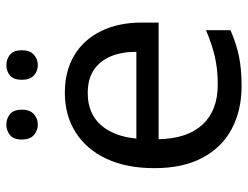

<svg xmlns="http://www.w3.org/2000/svg" viewBox="-108 -662 780 604"><g transform="rotate(-90 282.0 -360.0)"><path d="M292 -546Q361 -546 410.5 -516Q460 -486 486.5 -431.5Q513 -377 513 -304V-251H146Q148 -160 192.5 -112.5Q237 -65 317 -65Q368 -65 407.5 -74.5Q447 -84 489 -102V-25Q448 -7 408 1.5Q368 10 313 10Q237 10 178.5 -21Q120 -52 87.5 -113.5Q55 -175 55 -264Q55 -352 84.5 -415Q114 -478 167.5 -512Q221 -546 292 -546ZM291 -474Q228 -474 191.5 -433.5Q155 -393 148 -321H421Q421 -367 407 -401Q393 -435 364.5 -454.5Q336 -474 291 -474ZM145 -681Q145 -707 159 -718.5Q173 -730 192 -730Q211 -730 225 -718.5Q239 -707 239 -681Q239 -656 225 -643.5Q211 -631 192 -631Q173 -631 159 -643.5Q145 -656 145 -681ZM333 -681Q333 -707 346.5 -718.5Q360 -730 379 -730Q398 -730 412 -718.5Q426 -707 426 -681Q426 -656 412 -643.5Q398 -631 379 -631Q360 -631 346.5 -643.5Q333 -656 333 -681Z"/></g></svg>

Font: Noto Sans Devanagari
Style: Regular
Weight: 400
Designer: Jelle Bosma - Monotype Design Team
Foundry: Monotype Imaging Inc.
Version: Version 2.003